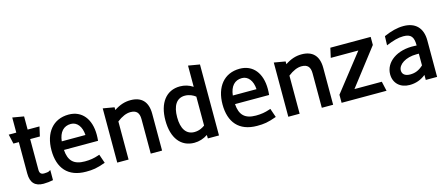

<svg xmlns="http://www.w3.org/2000/svg" viewBox="-48 -1258 4216 1816"><g transform="rotate(-15 2059.5 -350.0)"><path d="M208 13C238 13 273 9 302 3V-96L279 -84C275 -83 254 -80 238 -80C207 -80 194 -95 194 -128V-428H289L310 -521H194V-650L83 -669V-521H9L30 -428H83V-121C83 -31 124 13 208 13Z M626 7C693 7 731 2 817 -29L787 -116L772 -111C731 -97 692 -90 640 -90C533 -90 483 -138 476 -246H810C812 -271 813 -281 813 -305C813 -459 735 -558 604 -558C451 -558 361 -444 361 -273C361 -100 448 7 626 7ZM477 -330C487 -419 531 -467 602 -467C662 -467 704 -414 709 -330Z M1260 -337V0H1371V-361C1371 -480 1311 -538 1205 -538C1149 -538 1099 -522 1043 -485V-512L932 -531V0H1043V-373C1090 -410 1135 -429 1175 -429C1234 -429 1260 -400 1260 -337Z M1686 8C1732 8 1778 -6 1818 -33L1819 1H1928V-694L1816 -713V-505C1779 -530 1735 -543 1690 -543C1555 -543 1475 -437 1475 -267C1475 -93 1556 8 1686 8ZM1590 -267C1590 -379 1631 -446 1713 -446C1756 -446 1794 -427 1816 -409V-126C1799 -113 1763 -90 1713 -90C1631 -90 1590 -157 1590 -267Z M2301 7C2368 7 2406 2 2492 -29L2462 -116L2447 -111C2406 -97 2367 -90 2315 -90C2208 -90 2158 -138 2151 -246H2485C2487 -271 2488 -281 2488 -305C2488 -459 2410 -558 2279 -558C2126 -558 2036 -444 2036 -273C2036 -100 2123 7 2301 7ZM2152 -330C2162 -419 2206 -467 2277 -467C2337 -467 2379 -414 2384 -330Z M2935 -337V0H3046V-361C3046 -480 2986 -538 2880 -538C2824 -538 2774 -522 2718 -485V-512L2607 -531V0H2718V-373C2765 -410 2810 -429 2850 -429C2909 -429 2935 -400 2935 -337Z M3128 -76V3H3568L3547 -91H3279L3555 -449V-528H3160L3139 -434H3409Z M3795 7C3854 7 3906 -11 3953 -49V0H4064V-357C4064 -482 3994 -547 3880 -547C3819 -547 3758 -531 3687 -500L3684 -411C3754 -439 3802 -454 3854 -454C3931 -454 3954 -419 3954 -337L3934 -338C3762 -347 3641 -257 3641 -138C3641 -51 3703 7 3795 7ZM3748 -147C3748 -205 3824 -257 3930 -257H3954V-142C3913 -104 3874 -88 3825 -88C3776 -88 3748 -110 3748 -147Z"/></g></svg>

Font: All Genders v4
Style: Regular
Weight: 400
Designer: Rassam Alawdi
Foundry: Rassam Art
Version: Version 3.100;FEAKit 1.0